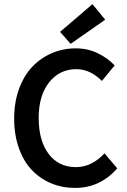

<svg xmlns="http://www.w3.org/2000/svg" viewBox="-20 -901 616 933"><path d="M344.2 12.2Q282.2 12.2 228.5 -10.3Q174.8 -32.7 134.8 -74.7Q94.7 -116.7 71.8 -181.2Q48.8 -245.6 48.8 -325.2Q48.8 -403.3 72.3 -468.3Q95.7 -533.2 136.5 -576.2Q177.2 -619.1 231.7 -642.6Q286.1 -666 348.1 -666Q405.8 -666 454.6 -642.6Q503.4 -619.1 537.1 -583L475.1 -507.8Q418 -564.9 351.1 -564.9Q269.5 -564.9 218.8 -501Q168 -437 168 -328.1Q168 -216.8 216.6 -152.8Q265.1 -88.9 348.1 -88.9Q425.8 -88.9 487.8 -155.8L549.8 -83Q466.8 12.2 344.2 12.2ZM323.2 -688 272 -746.1 429.2 -880.9 491.2 -805.2Z"/></svg>

Font: Toshiba Sans Medium
Style: Regular
Weight: 500
Designer: Paul D. Hunt
Foundry: Toshiba Corporation
Version: Version 2.020;PS 2.0;hotconv 1.0.86;makeotf.lib2.5.63406